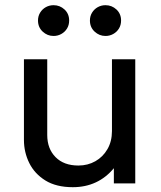

<svg xmlns="http://www.w3.org/2000/svg" viewBox="-20 -724 634 758"><path d="M267.5 15Q202 15 159.2 -11.5Q116.5 -38 95.5 -80.5Q74.5 -123 74.5 -171.5V-490H166.5V-191Q166.5 -137 199.2 -103.8Q232 -70.5 289.5 -70.5Q326.5 -70.5 356.5 -87.5Q386.5 -104.5 404.2 -135.2Q422 -166 422 -206.5V-490H514V0H429.5V-60Q399 -23 358.2 -4Q317.5 15 267.5 15ZM191.5 -582Q167 -582 148.5 -599.2Q130 -616.5 130 -643Q130 -660.5 138.5 -674.2Q147 -688 161 -695.8Q175 -703.5 191.5 -703.5Q216.5 -703.5 234.8 -686.5Q253 -669.5 253 -643Q253 -625 244.5 -611.2Q236 -597.5 222 -589.8Q208 -582 191.5 -582ZM396.5 -582Q372 -582 353.5 -599.2Q335 -616.5 335 -643Q335 -660.5 343.5 -674.2Q352 -688 366 -695.8Q380 -703.5 396.5 -703.5Q421.5 -703.5 439.8 -686.5Q458 -669.5 458 -643Q458 -625 449.5 -611.2Q441 -597.5 427 -589.8Q413 -582 396.5 -582Z"/></svg>

Font: Geologica Roman Light
Style: Regular
Weight: 300
Designer: Sindre Bremnes, Frode Helland
Foundry: Monokrom Skriftforlag AS
Version: Version 1.010;gftools[0.9.28]